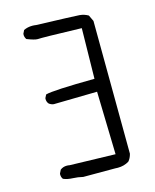

<svg xmlns="http://www.w3.org/2000/svg" viewBox="-112 -829 725 898"><g transform="rotate(-15 250.0 -379.5)"><path d="M346.2 -6.8Q376.5 -6.8 400.4 -21.5Q412.1 -34.2 417.5 -55.7L413.6 -699.7L399.4 -729.5Q380.4 -740.7 357.9 -742.7Q332.5 -744.6 149.9 -750.5Q139.6 -752 130.9 -752Q108.4 -752 89.4 -742.7L81.5 -726.6Q81.1 -724.6 81.1 -720.5Q81.1 -716.3 82.8 -710.4Q84.5 -704.6 88.4 -699.2Q124.5 -685.1 138.2 -685.1Q139.6 -685.1 142.1 -685.1Q145 -685.5 160.4 -685.5Q175.8 -685.5 201.2 -685.1Q248.5 -684.1 352.1 -681.2L348.1 -437Q145.5 -435.1 110.8 -424.8L103 -409.2Q102.5 -407.2 102.5 -405.3Q102.5 -390.6 110.8 -381.3Q120.1 -373.5 133.3 -371.6L344.2 -375.5L352.1 -70.8L131.3 -76.7Q124.5 -78.1 117.7 -78.1Q99.6 -78.1 85.9 -67.4L77.6 -50.8Q77.1 -48.8 77.1 -46.9Q77.1 -32.7 84.5 -23.4Q104 -15.1 129.4 -14.2Q154.8 -13.2 178.7 -7.3H333.5Q340.3 -6.8 346.2 -6.8Z"/></g></svg>

Font: Bakudai
Style: ExtraLight
Weight: 200
Version: Version 1.48